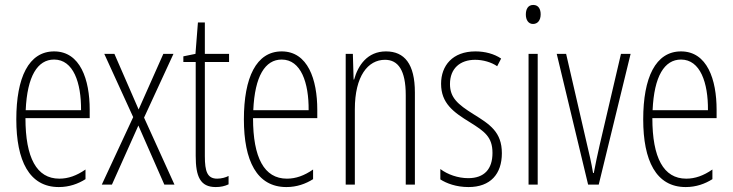

<svg xmlns="http://www.w3.org/2000/svg" viewBox="-20 -747 2965 777"><path d="M199 -539C96 -539 46 -433 46 -264C46 -97 98 10 218 10C260 10 296 -3 326 -22V-61C290 -36 256 -24 220 -24C128 -24 83 -109 83 -269H343V-303C343 -425 305 -539 199 -539ZM199 -506C277 -506 309 -412 308 -301H84C90 -439 132 -506 199 -506Z M519 -273 392 0H433L540 -239L645 0H686L563 -271L682 -529H641L541 -304L443 -529H402Z M859 -24C819 -24 809 -53 809 -115V-496H907V-529H809V-656H781L771 -529L722 -519V-496H772V-116C772 -33 790 10 853 10C874 10 890 6 905 -1V-35C894 -29 876 -24 859 -24Z M1120 -539C1017 -539 967 -433 967 -264C967 -97 1019 10 1139 10C1181 10 1217 -3 1247 -22V-61C1211 -36 1177 -24 1141 -24C1049 -24 1004 -109 1004 -269H1264V-303C1264 -425 1226 -539 1120 -539ZM1120 -506C1198 -506 1230 -412 1229 -301H1005C1011 -439 1053 -506 1120 -506Z M1542 -539C1467 -539 1429 -483 1413 -425H1411L1408 -529H1379V0H1416V-305C1416 -439 1469 -505 1538 -505C1591 -505 1622 -463 1622 -362V0H1659V-373C1659 -488 1617 -539 1542 -539Z M2011 -127C2011 -213 1962 -244 1896 -285C1832 -325 1801 -352 1801 -407C1801 -470 1842 -505 1903 -505C1935 -505 1969 -495 1992 -479L2008 -510C1980 -529 1943 -539 1904 -539C1811 -539 1765 -481 1765 -408C1765 -329 1815 -293 1882 -252C1941 -215 1973 -193 1973 -128C1973 -63 1940 -26 1875 -26C1833 -26 1791 -41 1762 -63V-21C1787 -5 1826 10 1876 10C1965 10 2011 -43 2011 -127Z M2138 -727C2116 -727 2108 -709 2108 -688C2108 -667 2118 -650 2137 -650C2156 -650 2168 -665 2168 -689C2168 -709 2160 -727 2138 -727ZM2156 -529H2119V0H2156Z M2360 0H2403L2532 -529H2493L2407 -161C2398 -122 2390 -84 2383 -47H2380C2373 -89 2364 -128 2355 -165L2271 -529H2233Z M2736 -539C2633 -539 2583 -433 2583 -264C2583 -97 2635 10 2755 10C2797 10 2833 -3 2863 -22V-61C2827 -36 2793 -24 2757 -24C2665 -24 2620 -109 2620 -269H2880V-303C2880 -425 2842 -539 2736 -539ZM2736 -506C2814 -506 2846 -412 2845 -301H2621C2627 -439 2669 -506 2736 -506Z"/></svg>

Font: Noto Sans Hebrew ExtraCondensed ExtraLight
Style: Regular
Weight: 200
Width: 2
Designer: Monotype Design Team
Foundry: Monotype Imaging Inc.
Version: Version 2.004